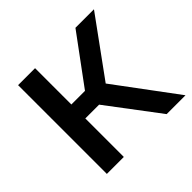

<svg xmlns="http://www.w3.org/2000/svg" viewBox="-140 -688 832 832"><g transform="rotate(-45 276.0 -272.0)"><path d="M437 0 259 -236H174.5V0H70.5V-544H174.5V-321.5H258L422 -544H535.5L344 -280.5L552.5 0Z"/></g></svg>

Font: Encode Sans Medium
Style: Regular
Weight: 500
Designer: Multiple Designers
Foundry: Impallari Type
Version: Version 2.000